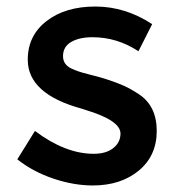

<svg xmlns="http://www.w3.org/2000/svg" viewBox="-20 -560 546 588"><path d="M264 8Q206 8 143.5 -13Q81 -34 33 -72L87 -159Q180 -89 267 -89Q305 -89 327 -106.5Q349 -124 349 -151Q349 -191 243 -223Q235 -226 231 -227Q65 -272 65 -377Q65 -451 122.5 -495.5Q180 -540 272 -540Q364 -540 446 -486L404 -403Q339 -446 263 -446Q223 -446 198 -431.5Q173 -417 173 -388Q173 -362 199 -350Q217 -341 249.5 -333Q282 -325 307 -317Q332 -309 355.5 -299Q379 -289 406 -271Q460 -235 460 -159Q460 -83 405 -37.5Q350 8 264 8Z"/></svg>

Font: Montserrat_am3
Style: Regular
Weight: 400
Designer: Julieta Ulanovsky
Foundry: Julieta Ulanovsky, Armenina letters added by Vahan Hovhannisyan
Version: Version 2.001